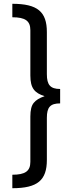

<svg xmlns="http://www.w3.org/2000/svg" viewBox="-20 -856 362 1012"><path d="M45 -765C113 -765 140 -746 140 -697V-458C140 -390 163 -366 215 -349C188 -340 169 -328 158 -314C146 -300 140 -276 140 -242V-3C140 46 113 65 45 65V136C178 136 227 94 227 -13V-235C227 -291 245 -311 297 -311V-387C245 -387 227 -409 227 -465V-687C227 -794 178 -836 45 -836Z"/></svg>

Font: Fira Sans
Style: Regular
Weight: 400
Designer: Carrois Corporate & Edenspiekermann AG
Foundry: Carrois Corporate GbR & Edenspiekermann AG
Version: Version 4.203